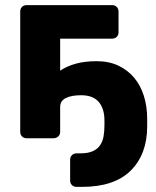

<svg xmlns="http://www.w3.org/2000/svg" viewBox="-20 -540 611 750"><path d="M84 0Q73 0 66 -7Q59 -14 59 -25V-495Q59 -506 66 -513Q73 -520 84 -520H418Q429 -520 436 -513Q443 -506 443 -495V-414Q443 -403 436 -396Q429 -389 418 -389H215V-264Q242 -282 277 -291.5Q312 -301 357 -301Q405 -301 441.5 -284Q478 -267 503.5 -237Q529 -207 542 -165.5Q555 -124 555 -75V-47Q555 62 491 126Q427 190 300 190H279Q268 190 261 183Q254 176 254 165V84Q254 73 261 66Q268 59 279 59H294Q323 59 341.5 51Q360 43 370.5 28Q381 13 384.5 -7Q388 -27 388 -51V-69Q388 -116 365.5 -142Q343 -168 297 -168Q259 -168 237 -157Q215 -146 215 -122V-25Q215 -14 207.5 -7Q200 0 189 0Z"/></svg>

Font: Fz Rubik
Style: Bold
Weight: 700
Designer: Hubert and Fischer
Foundry: Hubert and Fischer
Version: Vit hóa bi FontZin.com